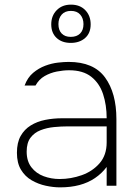

<svg xmlns="http://www.w3.org/2000/svg" viewBox="-20 -801 592 828"><path d="M239 7Q210 7 177.5 0Q145 -7 116.5 -23.5Q88 -40 70.5 -69Q53 -98 53 -142Q53 -186 69 -214.5Q85 -243 112.5 -260Q140 -277 175 -284Q210 -291 248 -291H440Q440 -348 424.5 -395Q409 -442 373.5 -470Q338 -498 278 -498Q253 -498 225 -492.5Q197 -487 172.5 -473Q148 -459 133 -432H86Q99 -467 123 -487Q147 -507 175 -517.5Q203 -528 230 -531Q257 -534 276 -534Q384 -534 433 -467Q482 -400 482 -287V0H440V-81Q419 -53 389.5 -33Q360 -13 322.5 -3Q285 7 239 7ZM237 -29Q286 -29 332.5 -45.5Q379 -62 409.5 -97Q440 -132 440 -187V-256H273Q244 -256 213 -253Q182 -250 155 -239.5Q128 -229 111.5 -207Q95 -185 95 -147Q95 -106 115.5 -79.5Q136 -53 168.5 -41Q201 -29 237 -29ZM285 -616Q247 -616 224 -637.5Q201 -659 201 -696Q201 -733 224.5 -757Q248 -781 286 -781Q325 -781 348 -757Q371 -733 371 -696Q371 -658 347 -637Q323 -616 285 -616ZM285 -642Q311 -642 325.5 -656.5Q340 -671 340 -697Q340 -722 326 -738Q312 -754 286 -754Q260 -754 246 -738Q232 -722 232 -697Q232 -671 246 -656.5Q260 -642 285 -642Z"/></svg>

Font: Onest Thin
Style: Regular
Weight: 250
Designer: Dmitri Voloshin, Andrey Kudryavtsev
Foundry: Dmitri Voloshin, Andrey Kudryavtsev
Version: Version 1.000;gftools[0.9.33]